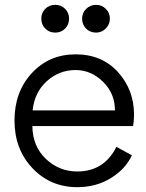

<svg xmlns="http://www.w3.org/2000/svg" viewBox="-20 -763 605 795"><path d="M209 -628Q184 -628 167.5 -644.5Q151 -661 151 -686Q151 -710 167.5 -726.5Q184 -743 209 -743Q233 -743 249.5 -726.5Q266 -710 266 -686Q266 -661 249.5 -644.5Q233 -628 209 -628ZM378 -628Q353 -628 336.5 -644.5Q320 -661 320 -686Q320 -710 337 -726.5Q354 -743 378 -743Q401 -743 418 -726.5Q435 -710 435 -686Q435 -662 418 -645Q401 -628 378 -628ZM535 -288Q535 -264 531 -241H114Q115 -157 170 -105Q225 -53 300 -53Q411 -53 462 -155L526 -120Q500 -63 439 -25.5Q378 12 300 12Q189 12 114.5 -66.5Q40 -145 40 -264Q40 -383 112 -460.5Q184 -538 293 -538Q402 -538 468.5 -464.5Q535 -391 535 -288ZM115 -306H456Q456 -376 406.5 -424.5Q357 -473 293 -473Q225 -473 174 -427Q123 -381 115 -306Z"/></svg>

Font: Plus Jakarta Display Light
Style: Regular
Weight: 300
Designer: Gumpita Rahayu
Foundry: Tokotype Studio
Version: Version 1.000;hotconv 1.0.109;makeotfexe 2.5.65596